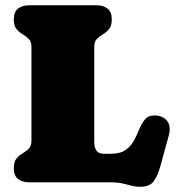

<svg xmlns="http://www.w3.org/2000/svg" viewBox="-20 -696 673 733"><path d="M406.7 -622.6Q406.7 -597.7 396.7 -585.4Q386.7 -573.2 373.3 -565.4Q359.9 -557.6 349.9 -547.4Q339.8 -537.1 339.8 -516.1V-153.3Q339.8 -133.8 347.9 -121.3Q356 -108.9 377.4 -108.9H402.3Q439.5 -108.9 460 -123.8Q480.5 -138.7 491.9 -160.4Q503.4 -182.1 512.2 -203.9Q521 -225.6 533.7 -240.5Q546.4 -255.4 570.3 -255.4Q594.7 -255.4 611.3 -241.5Q627.9 -227.5 627.9 -202.1Q627.9 -191.4 625 -181.2L591.8 -60.1Q582.5 -27.3 567.6 -5.1Q552.7 17.1 513.7 17.1Q498.5 17.1 483.6 13.2Q468.8 9.3 454.1 5.9Q440.9 2.4 427.7 1.2Q414.6 0 400.9 0H91.3Q64.9 0 48.8 -12.7Q32.7 -25.4 32.7 -53.2Q32.7 -78.6 43 -90.8Q53.2 -103 66.4 -110.6Q79.6 -118.2 89.8 -128.4Q100.1 -138.7 100.1 -159.7V-516.1Q100.1 -537.1 89.8 -547.4Q79.6 -557.6 66.4 -565.2Q53.2 -572.8 43 -585Q32.7 -597.2 32.7 -622.6Q32.7 -650.4 48.8 -663.1Q64.9 -675.8 91.3 -675.8H348.1Q374.5 -675.8 390.6 -663.1Q406.7 -650.4 406.7 -622.6Z"/></svg>

Font: Caprasimo
Style: Regular
Weight: 400
Designer: The DocRepair Project, Phaedra Charles, Flavia Zimbardi
Foundry: Google
Version: Version 1.001